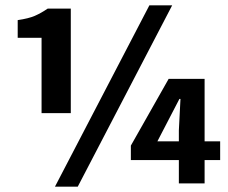

<svg xmlns="http://www.w3.org/2000/svg" viewBox="-20 -684 849 716"><path d="M135 -262V-543H46V-609Q87 -615 110 -625Q133 -635 158 -652H244V-262ZM185 12 537 -664H622L270 12ZM647 0V-198L653 -315H649L609 -238L567 -157H801V-87H468V-141L609 -390H743V0Z"/></svg>

Font: Source Sans 3 ExtraLight
Style: Bold
Weight: 700
Version: Version 3.052;hotconv 1.1.0;makeotfexe 2.6.0